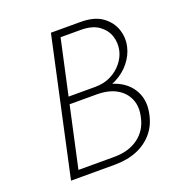

<svg xmlns="http://www.w3.org/2000/svg" viewBox="-121 -762 815 866"><g transform="rotate(-20 286.5 -329.0)"><path d="M74 0 217 -658H359Q425 -658 463 -630.5Q501 -603 514.5 -562Q528 -521 518 -480Q510 -444 483.5 -410Q457 -376 415 -354.5Q373 -333 318 -333L323 -357Q389 -357 435 -331.5Q481 -306 501 -261Q521 -216 508 -159Q498 -110 467.5 -74Q437 -38 390.5 -19Q344 0 283 0ZM122 -34H294Q364 -34 410 -68Q456 -102 468 -162Q479 -210 463 -247Q447 -284 409.5 -305Q372 -326 315 -326H170L178 -360H321Q364 -360 396.5 -376.5Q429 -393 450.5 -419.5Q472 -446 479 -476Q487 -512 476 -545.5Q465 -579 433.5 -601.5Q402 -624 347 -624H251Z"/></g></svg>

Font: Ysabeau ExtraLight
Style: Italic
Weight: 250
Italic angle: -12°
Version: Version 2.000;gftools[0.9.27.dev2+g8671c4b]